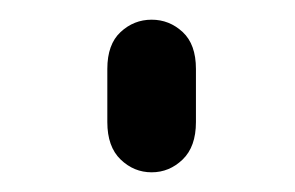

<svg xmlns="http://www.w3.org/2000/svg" viewBox="-20 -410 300 195"><path d="M89 -286Q89 -261 102.5 -248Q116 -235 134 -235Q152 -235 165.5 -248Q179 -261 179 -286Q179 -301 179 -307Q179 -313 179 -319Q179 -325 179 -340Q179 -365 165.5 -377.5Q152 -390 134 -390Q116 -390 102.5 -377.5Q89 -365 89 -340Q89 -325 89 -319Q89 -313 89 -307Q89 -301 89 -286Z"/></svg>

Font: Tilt Neon
Style: Regular
Weight: 400
Designer: Andy Clymer
Foundry: Andy Clymer
Version: Version 1.000